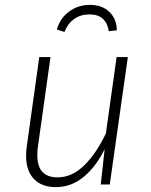

<svg xmlns="http://www.w3.org/2000/svg" viewBox="-20 -756 617 787"><path d="M87 -116Q87 -139 89 -151L141 -522H187L135 -152Q133 -140 133 -119Q133 -29 216 -29Q275 -29 325 -78Q375 -127 414 -209L458 -522H504L430 0H393L409 -145Q374 -73 323 -31Q272 11 209 11Q151 11 119 -22.5Q87 -56 87 -116ZM213 -635Q226 -681 263 -708.5Q300 -736 349 -736Q398 -736 428 -707.5Q458 -679 459 -632L426 -628Q415 -697 347 -697Q311 -697 284.5 -678.5Q258 -660 244 -625Z"/></svg>

Font: Fira Sans ExtraLight
Style: Italic
Weight: 275
Italic angle: -8°
Designer: Carrois Corporate & Edenspiekermann AG
Foundry: Carrois Corporate GbR & Edenspiekermann AG
Version: Version 4.203